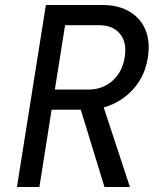

<svg xmlns="http://www.w3.org/2000/svg" viewBox="-20 -750 640 770"><path d="M48 0 164 -730H390Q455 -730 499.5 -703.5Q544 -677 563.5 -630Q583 -583 573 -520Q562 -445 514 -392Q466 -339 396 -319L501 0H399L304 -310H187L138 0ZM200 -391H336Q392 -391 431.5 -426.5Q471 -462 480 -520Q490 -579 461.5 -614Q433 -649 377 -649H241Z"/></svg>

Font: NKDuy Mono
Style: Italic
Weight: 400
Italic angle: -9°
Monospace: yes
Designer: NKDuy
Foundry: NKDuy
Version: Version 2.251; ttfautohint (v1.8.4.7-5d5b)